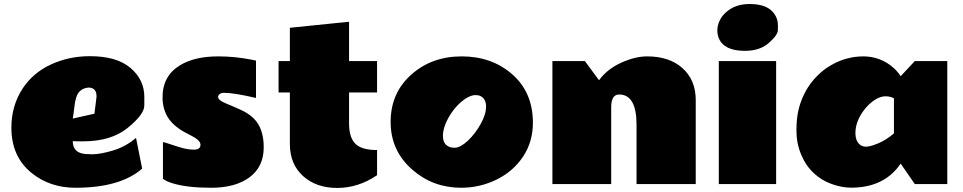

<svg xmlns="http://www.w3.org/2000/svg" viewBox="-20 -908 4750 947"><path d="M390.1 -210.9Q390.1 -210.9 363.3 -210.9Q350.6 -210.9 338.9 -211.9Q338.9 -153.8 400.9 -148.4Q418 -147 434.1 -147Q475.6 -147 538.3 -166Q601.1 -185.1 650.9 -228L681.2 -76.2Q572.3 18.1 352.1 18.1Q225.6 18.1 134.8 -55.7Q36.1 -136.2 36.1 -278.8Q36.1 -386.2 91.8 -471.7Q143.6 -549.8 231.9 -590.3Q320.3 -630.9 422.9 -630.9Q555.7 -630.9 623.8 -572.8Q691.9 -514.6 691.9 -429.7Q691.9 -429.7 691.7 -386.7Q691.4 -343.8 609.9 -277.3Q528.3 -210.9 390.1 -210.9ZM456.1 -433.1Q456.1 -476.1 416 -476.1Q370.1 -471.7 356.4 -428.7Q349.6 -408.2 346.9 -381.1Q344.2 -354 338.9 -323.2L445.8 -347.2L455.1 -421.9Z M1242.7 -424.8Q1134.3 -450.2 1085 -450.2Q1070.8 -450.2 1063.2 -443.8Q1055.7 -437.5 1055.7 -429.7Q1055.7 -413.6 1095.9 -397.2Q1136.2 -380.9 1169.9 -365.2Q1203.6 -349.6 1228 -327.1Q1280.8 -278.3 1280.8 -181.9Q1280.8 -85.4 1210.9 -33.7Q1141.1 18.1 1022 18.1Q902.8 18.1 831.5 -3.9Q800.3 -13.2 783.7 -25.9V-207Q790.5 -206.5 807.6 -200.7Q824.7 -194.8 864.3 -182.4Q903.8 -169.9 936.3 -169.9Q968.8 -169.9 968.8 -193.8Q968.8 -212.4 939.5 -230Q926.3 -237.8 909.7 -246.1Q840.8 -279.8 811.3 -324Q781.7 -368.2 781.7 -427.7Q781.7 -533.7 867.7 -585.9Q939.9 -629.9 1056.6 -629.9Q1138.2 -629.9 1220.2 -613.8Q1237.8 -610.4 1242.7 -608.9Z M1839.8 -43.9Q1747.1 19 1643.3 19Q1539.6 19 1474.6 -39.8Q1409.7 -98.6 1409.7 -198.2V-452.1H1354V-606.9H1409.7V-771L1701.7 -800.8V-606.9H1839.8V-452.1H1701.7V-298.8Q1701.7 -230 1732.7 -199Q1763.7 -168 1839.8 -168Z M2255.4 18.1Q2115.7 18.1 2014.6 -70.3Q1906.7 -164.1 1906.7 -306.4Q1906.7 -448.7 2007.8 -539.3Q2108.9 -629.9 2257.3 -629.9Q2405.8 -629.9 2506.8 -541.3Q2607.9 -452.6 2608.4 -304.2Q2608.4 -303.2 2608.4 -302.2Q2608.4 -208.5 2559.8 -135.5Q2511.2 -62.5 2429.7 -22.5Q2348.1 17.6 2255.4 18.1ZM2350.1 -434.1Q2340.3 -439 2325 -439Q2309.6 -439 2291 -429.9Q2272.5 -420.9 2254.4 -405.3Q2216.3 -372.1 2190.4 -324.7Q2164.6 -277.3 2164.6 -237.5Q2164.6 -197.8 2194.8 -184.1Q2205.6 -179.2 2221.2 -179.2Q2236.8 -179.2 2253.9 -188.7Q2271 -198.2 2288.1 -214.4Q2323.7 -248 2350.6 -296.1Q2377.4 -344.2 2377.4 -382.3Q2377.4 -420.4 2350.1 -434.1Z M3033.7 -441.9Q2994.6 -441.9 2994.6 -378.9V0H2704.6V-606.9H2864.7L2934.6 -512.2Q2973.6 -566.4 3042.7 -598.1Q3111.8 -629.9 3171.9 -629.9Q3282.2 -629.9 3346.9 -571.3Q3411.6 -512.7 3411.6 -414.1V0H3119.6V-293Q3119.6 -441.9 3033.7 -441.9Z M3676.3 -888.2Q3747.6 -888.2 3782.2 -858.2Q3816.9 -828.1 3816.9 -782.2Q3816.9 -782.2 3816.7 -758.8Q3816.4 -735.4 3772.2 -696.3Q3728 -657.2 3654.3 -657.2Q3550.8 -657.2 3525.4 -719.7Q3518.1 -737.3 3518.1 -758.8Q3518.1 -780.3 3528.3 -803.7Q3538.6 -827.1 3559.1 -845.7Q3604.5 -888.2 3676.3 -888.2ZM3808.1 0H3525.4V-606.9H3808.1Z M3993.7 -54.2Q3954.6 -90.3 3931.4 -145.8Q3908.2 -201.2 3908.2 -265.1Q3908.2 -329.1 3920.9 -376Q3946.3 -469.2 4009.8 -532.7Q4040 -564 4077.1 -585.4Q4153.3 -629.9 4238 -629.9Q4322.8 -629.9 4386.7 -573.7Q4407.2 -555.7 4422.4 -532.2L4492.2 -606.9H4652.3V0H4492.2L4422.4 -101.1Q4342.3 17.1 4179.7 17.6Q4178.7 17.6 4177.2 17.6Q4133.3 17.6 4083 0Q4032.7 -17.6 3993.7 -54.2ZM4389.2 -422.9Q4371.6 -433.1 4347.2 -433.1Q4322.8 -433.1 4295.7 -415.8Q4268.6 -398.4 4247.1 -372.1Q4199.2 -313 4199.2 -252Q4199.2 -209 4225.6 -191.4Q4236.3 -184.6 4252 -184.6Q4272 -184.6 4311 -200.7Q4350.1 -216.8 4389.2 -250Z"/></svg>

Font: Fz Rammetto One
Style: Regular
Weight: 400
Designer: Vernon Adams
Foundry: Vernon Adams
Version: Vit hóa bi c Thuy @ FontZin.Com